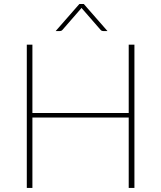

<svg xmlns="http://www.w3.org/2000/svg" viewBox="-20 -922 791 942"><path d="M111.5 0ZM639.5 0H611.5V-345.5H139V0H111.5V-703H139V-367.5H611.5V-703H639.5ZM507.5 -769.5H487.5Q484.5 -769.5 480.8 -770.5Q477 -771.5 473.5 -775.5L382.5 -880L380 -883.5L377.5 -880L286.5 -775.5Q283 -771.5 279.2 -770.5Q275.5 -769.5 272.5 -769.5H253L369.5 -902.5H391Z"/></svg>

Font: Lato Thin
Style: Regular
Weight: 200
Designer: Lukasz Dziedzic
Foundry: tyPoland Lukasz Dziedzic
Version: Version 2.007; 2014-02-27